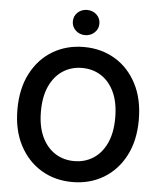

<svg xmlns="http://www.w3.org/2000/svg" viewBox="-62 -997 881 1061"><g transform="rotate(5 378.5 -466.5)"><path d="M378.9 10.7Q282.2 10.7 206.1 -34.9Q129.9 -80.6 85.9 -164.6Q42 -248.5 42 -363.3Q42 -479 85.9 -563.2Q129.9 -647.5 206.1 -692.9Q282.2 -738.3 378.9 -738.3Q475.1 -738.3 551.3 -692.9Q627.4 -647.5 671.4 -563.2Q715.3 -479 715.3 -363.3Q715.3 -248 671.4 -164.1Q627.4 -80.1 551.3 -34.7Q475.1 10.7 378.9 10.7ZM378.9 -105.5Q438 -105.5 484.6 -135.3Q531.2 -165 557.9 -222.7Q584.5 -280.3 584.5 -363.3Q584.5 -446.8 557.9 -504.6Q531.2 -562.5 484.6 -592.3Q438 -622.1 378.9 -622.1Q319.3 -622.1 272.7 -592Q226.1 -562 199.2 -504.4Q172.4 -446.8 172.4 -363.3Q172.4 -280.3 199.2 -222.9Q226.1 -165.5 272.7 -135.5Q319.3 -105.5 378.9 -105.5ZM378.4 -804.2Q347.2 -804.2 325.9 -824.5Q304.7 -844.7 304.7 -874Q304.7 -903.8 325.9 -923.8Q347.2 -943.8 378.4 -943.8Q409.7 -943.8 430.9 -923.8Q452.1 -903.8 452.1 -874Q452.1 -844.7 430.7 -824.5Q409.2 -804.2 378.4 -804.2Z"/></g></svg>

Font: Inter 24pt SemiBold
Style: Regular
Weight: 600
Designer: Rasmus Andersson
Foundry: rsms
Version: Version 4.001;git-66647c0bb